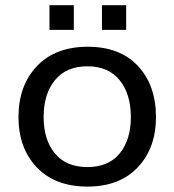

<svg xmlns="http://www.w3.org/2000/svg" viewBox="-20 -689 654 720"><path d="M308.1 10.7Q186.5 10.7 117.9 -61.5Q49.3 -133.8 49.3 -250Q49.3 -368.2 118.4 -440.9Q187.5 -513.7 309.1 -513.7Q430.2 -513.7 497.6 -441.2Q564.9 -368.7 564.9 -250Q564.9 -133.8 496.6 -61.5Q428.2 10.7 308.1 10.7ZM308.1 -62.5Q387.2 -62.5 429 -113.8Q470.7 -165 470.7 -250Q470.7 -336.4 428.5 -388.4Q386.2 -440.4 307.6 -440.4Q228.5 -440.4 186 -388.4Q143.6 -336.4 143.6 -250Q143.6 -165 185.8 -113.8Q228 -62.5 308.1 -62.5ZM362.3 -577.1V-669.4H453.1V-577.1ZM165.5 -577.1V-669.4H256.8V-577.1Z"/></svg>

Font: Muli
Style: Regular
Weight: 400
Designer: Vernon Adams
Foundry: newtypography
Version: Version 2; ttfautohint (v1.00rc1.6-4cba) -l 8 -r 50 -G 200 -